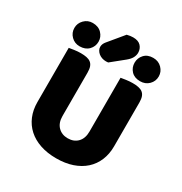

<svg xmlns="http://www.w3.org/2000/svg" viewBox="-198 -1006 1113 1171"><g transform="rotate(30 359.0 -421.0)"><path d="M62 -729Q62 -762 86 -786.5Q110 -811 145 -811Q185 -811 208.5 -786.5Q232 -762 232 -729Q232 -695 208.5 -671Q185 -647 145 -647Q110 -647 86 -671Q62 -695 62 -729ZM486 -729Q486 -762 508.5 -786.5Q531 -811 571 -811Q608 -811 632 -786.5Q656 -762 656 -729Q656 -695 632 -671Q608 -647 571 -647Q531 -647 508.5 -671Q486 -695 486 -729ZM359 -852Q383 -858 402 -858Q439 -858 457 -838.5Q475 -819 475 -791Q475 -774 466 -756.5Q457 -739 435 -721L346 -649Q341 -648 331 -648Q316 -648 302.5 -652.5Q289 -657 278.5 -665.5Q268 -674 262 -685Q256 -696 256 -708Q256 -728 272 -747ZM633 -224Q633 -170 614.5 -125.5Q596 -81 561 -49.5Q526 -18 476 -1Q426 16 363 16Q300 16 250 -1Q200 -18 165 -49.5Q130 -81 111.5 -125.5Q93 -170 93 -224V-606Q104 -608 128 -611.5Q152 -615 174 -615Q197 -615 214.5 -611.5Q232 -608 244 -599Q256 -590 262 -574Q268 -558 268 -532V-227Q268 -179 294.5 -152Q321 -125 363 -125Q406 -125 432 -152Q458 -179 458 -227V-606Q469 -608 493 -611.5Q517 -615 539 -615Q562 -615 579.5 -611.5Q597 -608 609 -599Q621 -590 627 -574Q633 -558 633 -532Z"/></g></svg>

Font: Baloo Bhai
Style: Regular
Weight: 400
Designer: Supriya Tembe, Noopur Datye and Ek Type
Foundry: Ek Type
Version: Version 1.443;PS 1.000;hotconv 16.6.51;makeotf.lib2.5.65220;